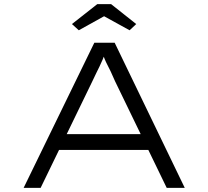

<svg xmlns="http://www.w3.org/2000/svg" viewBox="-20 -906 1005 926"><path d="M94 0 435 -700H533L871 0H784L535 -514Q522 -544 513.5 -562Q505 -580 498 -593Q491 -606 484.5 -622Q478 -638 470 -663L493 -664Q482 -635 474.5 -617.5Q467 -600 460 -585.5Q453 -571 444.5 -554Q436 -537 423 -509L176 0ZM235 -183 267 -259H695L709 -183ZM360 -760 327 -790 449 -886H516L637 -790L605 -760L467 -836H497Z"/></svg>

Font: Lexend Zetta Light
Style: Regular
Weight: 300
Designer: Bonnie Shaver-Troup, Thomas Jockin
Foundry: Lexend
Version: Version 1.007